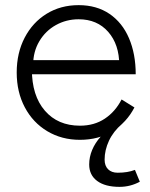

<svg xmlns="http://www.w3.org/2000/svg" viewBox="-20 -532 583 747"><path d="M45 -250Q45 -326 76 -385.5Q107 -445 161.5 -478.5Q216 -512 286 -512Q356 -512 406 -478Q456 -444 482 -383Q508 -322 508 -243H81L104 -262Q104 -160 154.5 -101.5Q205 -43 291 -43Q347 -43 388 -70.5Q429 -98 453 -145L503 -114Q473 -56 418.5 -22Q364 12 291 12Q220 12 164 -21.5Q108 -55 76.5 -114.5Q45 -174 45 -250ZM84 -298H469L444 -279Q444 -359 401 -408Q358 -457 286 -457Q238 -457 197.5 -434.5Q157 -412 133 -371.5Q109 -331 109 -280ZM327 108Q327 79 338.5 51.5Q350 24 371.5 0Q393 -24 423 -42L439 -51L455 -50Q421 -21 404 15.5Q387 52 387 89Q387 113 400.5 126.5Q414 140 438 140Q477 140 505 129L524 175Q487 195 445 195Q389 195 358 172Q327 149 327 108Z"/></svg>

Font: Oak Sans Light
Style: Regular
Weight: 400
Designer: Erik Kennedy, Walven
Foundry: Erik Kennedy, Walven
Version: Version 1.100;Glyphs 3.1.2 (3151)